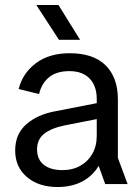

<svg xmlns="http://www.w3.org/2000/svg" viewBox="-20 -740 558 772"><path d="M211 12Q136 12 88.5 -28Q41 -68 41 -135Q41 -201 86 -240.5Q131 -280 204 -293L414 -334V-270L241 -236Q187 -225 158 -202.5Q129 -180 129 -139Q129 -99 156 -77.5Q183 -56 231 -56Q272 -56 303 -73.5Q334 -91 351.5 -122Q369 -153 369 -194V-342Q369 -394 340.5 -424Q312 -454 259 -454Q208 -454 178 -430Q148 -406 137 -362L55 -382Q71 -446 124.5 -486Q178 -526 260 -526Q356 -526 405 -477Q454 -428 454 -340V-105L493 0H403L377 -72H376Q352 -32 310 -10Q268 12 211 12ZM215 -720 302 -580H217L126 -720Z"/></svg>

Font: TikTok Sans 24pt
Style: Regular
Weight: 400
Version: Version 4.000